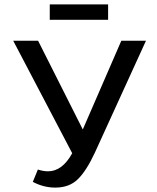

<svg xmlns="http://www.w3.org/2000/svg" viewBox="-20 -843 712 872"><path d="M471 -823V-753H206V-823ZM531 -658H643L411 -150Q373 -68 334 -29.5Q295 9 231 9Q178 9 129 -17L152 -73Q177 -65 198 -65Q263 -65 308 -147L40 -658H153L356 -255Z"/></svg>

Font: EauTest Semibold
Style: Regular
Weight: 600
Designer: Christian Thalmann (Catharsis Fonts)
Version: Version 0.001;PS 000.001;hotconv 1.0.88;makeotf.lib2.5.64775